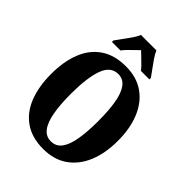

<svg xmlns="http://www.w3.org/2000/svg" viewBox="-261 -1063 1206 1206"><g transform="rotate(45 342.0 -460.5)"><path d="M343 10Q243 10 176.5 -36Q110 -82 77.5 -165Q45 -248 45 -359Q45 -470 77.5 -552Q110 -634 176.5 -679.5Q243 -725 344 -725Q439 -725 504.5 -679.5Q570 -634 604.5 -551.5Q639 -469 639 -358Q639 -247 604.5 -164.5Q570 -82 504 -36Q438 10 343 10ZM343 -58Q388 -58 414.5 -93.5Q441 -129 452.5 -196.5Q464 -264 464 -358Q464 -453 452.5 -519.5Q441 -586 414.5 -621.5Q388 -657 344 -657Q277 -657 249 -578.5Q221 -500 221 -358Q221 -264 233 -196.5Q245 -129 272 -93.5Q299 -58 343 -58ZM173 -784Q186 -803 205.5 -829Q225 -855 243.5 -882Q262 -909 271 -931H408Q417 -909 435.5 -882Q454 -855 473.5 -829Q493 -803 506 -784V-771H430Q425 -780 407.5 -797.5Q390 -815 371 -833.5Q352 -852 339 -864Q326 -851 308 -834Q290 -817 274 -800.5Q258 -784 249 -771H173Z"/></g></svg>

Font: Noto Serif Khmer ExtraCondensed Black
Style: Regular
Weight: 900
Width: 2
Designer: Danh Hong and the Monotype Design Team
Foundry: Monotype Imaging Inc.
Version: Version 2.004